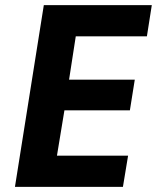

<svg xmlns="http://www.w3.org/2000/svg" viewBox="-20 -725 609 745"><path d="M38 0 150 -705H569L550 -584H274L248 -416H503L484 -297H230L201 -121H477L457 0Z"/></svg>

Font: Nunito Sans 7pt Condensed ExtraBold
Style: Italic
Weight: 800
Width: 3
Italic angle: -9°
Designer: Vernon Adams
Foundry: Vernon Adams
Version: Version 3.101;gftools[0.9.27]